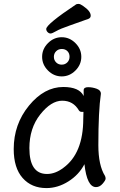

<svg xmlns="http://www.w3.org/2000/svg" viewBox="-20 -936 615 980"><path d="M217 24Q141 24 95.5 -27.5Q50 -79 50 -175Q50 -302 128 -397Q206 -492 303 -492Q385 -492 407 -446V-475Q407 -491 429.5 -491Q452 -491 473.5 -483Q495 -475 495 -458Q482 -368 482 -195Q482 -92 516 -38Q519 -32 519 -24Q519 -16 504 1.5Q489 19 470 19Q424 19 411 -98Q383 -44 329 -10Q275 24 217 24ZM220 -48Q262 -48 303 -79Q405 -153 405 -330L406 -365H397Q388 -365 383 -372Q354 -422 297.5 -422Q241 -422 185.5 -352Q130 -282 130 -180Q130 -48 220 -48ZM295 -546Q255 -546 225 -576Q195 -606 195 -646Q195 -686 225 -716Q255 -746 295 -746Q335 -746 365 -716Q395 -686 395 -646Q395 -606 365 -576Q335 -546 295 -546ZM266.5 -617.5Q278 -606 295 -606Q312 -606 323.5 -617.5Q335 -629 335 -646.5Q335 -664 324 -675Q313 -686 295.5 -686Q278 -686 266.5 -674.5Q255 -663 255 -646Q255 -629 266.5 -617.5ZM216 -788Q216 -812 369 -914Q373 -916 381.5 -916Q390 -916 405 -905Q443 -879 443 -856Q443 -845 432 -840Q383 -822 335 -805.5Q287 -789 266.5 -777Q246 -765 238 -765Q230 -765 223 -772Q216 -779 216 -788Z"/></svg>

Font: LXGW WenKai TC
Style: Bold
Weight: 700
Designer: LXGW / Fontworks Inc.
Foundry: LXGW / Fontworks Inc.
Version: Version 1.330;April 28, 2024